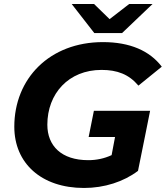

<svg xmlns="http://www.w3.org/2000/svg" viewBox="-20 -921 823 953"><path d="M586 -757 737 -901H621L524 -826L447 -901H336L448 -757ZM446 -371 420 -241H551L534 -151C497 -134 459 -126 418 -126C285 -126 215 -197 215 -302C215 -456 320 -574 484 -574C562 -574 620 -552 667 -496L783 -590C723 -669 625 -712 491 -712C226 -712 51 -531 51 -292C51 -111 185 12 397 12C498 12 594 -19 665 -73L699 -241L725 -371Z"/></svg>

Font: AWKNG-Font
Style: Bold Italic
Weight: 700
Italic angle: -11.3°
Designer: Awakening Church
Foundry: Awakening Church
Version: Version 1.700;PS 001.700;hotconv 1.0.88;makeotf.lib2.5.64775